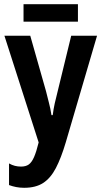

<svg xmlns="http://www.w3.org/2000/svg" viewBox="-20 -884 489 914"><path d="M293 -206Q271 -132 246 -84Q221 -36 185.5 -13Q150 10 95 10Q75 10 57 6.5Q39 3 23 -3V-106Q37 -98 51 -94.5Q65 -91 80 -91Q103 -91 117 -101Q131 -111 142 -136Q153 -161 164 -206L1 -714H124L199 -450Q205 -424 212.5 -396.5Q220 -369 225 -336H231Q235 -367 240.5 -391.5Q246 -416 253 -443L319 -714H442ZM351 -864V-781H92V-864Z"/></svg>

Font: Noto Sans Display ExtraCondensed SemiBold
Style: Regular
Weight: 600
Width: 2
Designer: Monotype Design Team
Foundry: Monotype Imaging Inc.
Version: Version 2.003